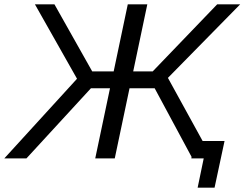

<svg xmlns="http://www.w3.org/2000/svg" viewBox="-62 -730 1127 885"><path d="M712 -371 872 -80H973L927 135H849L877 0H820L821 -7L651 -323H535L467 0H377L445 -323H357L60 0H-42L293 -367L99 -710H189L363 -401H462L527 -710H617L552 -401H642L939 -710H1045Z"/></svg>

Font: Raleway-v4020 Medium
Style: Italic
Weight: 500
Italic angle: -12°
Designer: Matt McInerney, Pablo Impallari, Rodrigo Fuenzalida
Foundry: Matt McInerney, Pablo Impallari, Rodrigo Fuenzalida
Version: Version 4.020;PS 004.020;hotconv 1.0.88;makeotf.lib2.5.64775